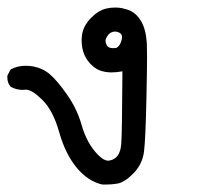

<svg xmlns="http://www.w3.org/2000/svg" viewBox="-20 -268 540 510"><path d="M48.8 -29.8 39.6 -29.3Q22.9 -29.3 8.3 -37.6Q-0.5 -47.9 -0.5 -62Q-0.5 -64 -0.5 -66.9L7.8 -83L9.3 -84Q26.4 -93.3 48.3 -93.3Q70.3 -93.3 89.8 -85Q102.1 -79.6 112.3 -70.8Q131.8 -54.2 158.2 -16.6Q184.6 21 196.8 64Q210.9 113.8 240.7 143.6Q255.9 158.7 266.6 158.7Q267.6 158.7 268.6 158.7Q289.6 156.2 297.4 136.2Q301.3 126.5 302.2 112.3Q304.2 88.4 305.2 -78.6Q290.5 -75.7 276.4 -75.7Q245.1 -75.7 226.6 -92.3Q196.8 -117.7 196.8 -161.1Q196.8 -165.5 197.3 -169.9Q199.2 -198.2 223.1 -221.7Q240.7 -239.7 261.2 -245.1Q273.9 -248 285.2 -248Q296.4 -248 304.2 -246.3Q312 -244.6 316.9 -242.9Q321.8 -241.2 326.7 -239.3Q343.8 -230.5 354.5 -212.4Q367.7 -190.4 370.1 -152.3Q370.6 -143.6 370.6 -114.5Q370.6 -85.4 369.1 -13.7Q366.7 102.1 362.5 134.8Q358.4 167.5 335.2 191.7Q312 215.8 292 219.7Q276.9 222.2 261.7 222.2Q254.4 222.2 252 222.2Q213.9 213.9 183.1 176.8Q153.3 140.1 137.2 83Q121.1 25.4 91.8 -3.4Q64.9 -29.8 48.8 -29.8ZM304.2 -168.9Q304.2 -176.3 299.3 -179.7Q293 -184.1 285.6 -184.1Q272.5 -184.1 264.2 -170.9Q260.3 -164.6 260.3 -159.7Q260.3 -154.8 262.2 -150.9Q265.6 -142.6 272.5 -141.1Q276.9 -140.1 281 -140.1Q285.2 -140.1 289.1 -140.6Q299.3 -146.5 302.7 -161.1Q304.2 -165.5 304.2 -168.9Z"/></svg>

Font: Bakudai
Style: Medium
Weight: 500
Version: Version 1.48